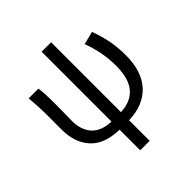

<svg xmlns="http://www.w3.org/2000/svg" viewBox="-232 -865 1234 1234"><g transform="rotate(-45 384.5 -248.0)"><path d="M339 200V13Q203 9 139.5 -62.5Q76 -134 76 -249V-394Q76 -460 68 -543H157Q164 -488 164 -416Q164 -328 162 -243Q162 -162 205.5 -113Q249 -64 339 -61V-696H425V-61Q516 -64 565 -120.5Q614 -177 614 -295Q614 -415 569 -535L658 -557Q683 -489 694.5 -428.5Q706 -368 706 -297Q706 -150 632 -70.5Q558 9 425 13V200Z"/></g></svg>

Font: Gothic Nguyen
Style: Regular
Weight: 400
Designer: MORI Takayuki
Version: Version 1.220;July 21, 2023;FontCreator 14.0.0.2814 64-bit